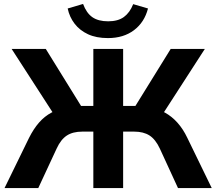

<svg xmlns="http://www.w3.org/2000/svg" viewBox="-20 -953 1096 973"><path d="M3 0 127 -254Q150 -300 178 -332Q206 -364 242 -383Q278 -402 322 -410L258 -366L39 -705H212L402 -398L377 -416H453V-705H604V-416H681L655 -398L845 -705H1018L799 -366L735 -410Q780 -402 815.5 -382.5Q851 -363 879.5 -331Q908 -299 929 -255L1053 0H882L790 -200Q768 -247 737.5 -266.5Q707 -286 660 -286H604V0H453V-286H397Q349 -286 318.5 -266Q288 -246 267 -200L174 0ZM527 -760Q468 -760 426 -779.5Q384 -799 358 -833Q332 -867 323 -910L401 -933Q418 -887 448 -866Q478 -845 528 -845Q578 -845 608 -867Q638 -889 655 -932L730 -910Q712 -840 659 -800Q606 -760 527 -760Z"/></svg>

Font: Nunito Sans 11pt ExtraBold
Style: Regular
Weight: 800
Version: Version 3.101;gftools[0.9.27]